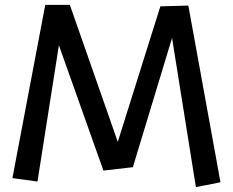

<svg xmlns="http://www.w3.org/2000/svg" viewBox="-20 -728 958 789"><path d="M754 -705 639 -702 464 -145 267 -708H166L31 4L134 18L222 -542L405 -27L526 -41L687 -572L785 41L886 21Z"/></svg>

Font: McLaren
Style: Regular
Weight: 400
Designer: Astigmatic (AOETI)
Foundry: Astigmatic (AOETI)
Version: Version 1.000